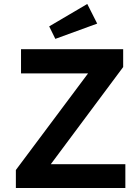

<svg xmlns="http://www.w3.org/2000/svg" viewBox="-20 -948 708 968"><path d="M60 0V-91L424 -578H86V-700H601V-610L236 -120H612V0ZM259 -752 228 -815 420 -928 470 -829Z"/></svg>

Font: Lexend Deca Medium
Style: Regular
Weight: 500
Designer: Bonnie Shaver-Troup, Thomas Jockin
Foundry: Lexend
Version: Version 1.008; ttfautohint (v1.8.4.7-5d5b)